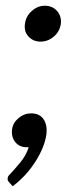

<svg xmlns="http://www.w3.org/2000/svg" viewBox="-20 -513 255 669"><path d="M121 -368Q96 -368 79.5 -385.5Q63 -403 67 -430Q70 -456 90.5 -474.5Q111 -493 136 -493Q163 -493 179 -474.5Q195 -456 192 -430Q188 -403 167.5 -385.5Q147 -368 121 -368ZM24 136 11 121Q8 118 7 114.5Q6 111 7 107Q7 101 15 94Q28 80 49.5 54.5Q71 29 80 0Q78 0 76 0Q74 0 73 0Q48 0 33.5 -17.5Q19 -35 22 -62Q25 -85 44.5 -101.5Q64 -118 88 -118Q118 -118 131.5 -98Q145 -78 142 -47Q136 -1 103.5 50Q71 101 24 136Z"/></svg>

Font: Aleo
Style: Italic
Weight: 400
Italic angle: -7°
Designer: Alessio Laiso
Foundry: Alessio Laiso
Version: Version 2.001;gftools[0.9.29]